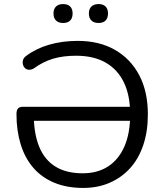

<svg xmlns="http://www.w3.org/2000/svg" viewBox="-20 -915 809 944"><path d="M389 9Q308 9 246 -17Q184 -43 143 -91Q102 -139 81.5 -206Q61 -273 61 -354Q61 -373 68.5 -381.5Q76 -390 92 -390H644V-321H123L146 -354Q146 -259 172.5 -194Q199 -129 252.5 -96Q306 -63 386 -63Q460 -63 512 -97Q564 -131 592 -195.5Q620 -260 620 -353Q620 -446 589 -510Q558 -574 499 -607.5Q440 -641 354 -641Q291 -641 241.5 -626.5Q192 -612 147 -579Q133 -571 121.5 -572Q110 -573 102.5 -580.5Q95 -588 92.5 -599Q90 -610 93.5 -621Q97 -632 110 -641Q158 -677 222.5 -695.5Q287 -714 362 -714Q468 -714 545 -670Q622 -626 664.5 -545.5Q707 -465 707 -353Q707 -269 684.5 -202Q662 -135 620 -88.5Q578 -42 519.5 -16.5Q461 9 389 9ZM465 -802Q442 -802 429.5 -814Q417 -826 417 -849Q417 -871 429.5 -883Q442 -895 465 -895Q487 -895 499 -883Q511 -871 511 -849Q511 -826 499 -814Q487 -802 465 -802ZM290 -802Q268 -802 255.5 -814Q243 -826 243 -849Q243 -871 255.5 -883Q268 -895 290 -895Q313 -895 325 -883Q337 -871 337 -849Q337 -826 325 -814Q313 -802 290 -802Z"/></svg>

Font: Nunito
Style: Regular
Weight: 400
Designer: Vernon Adams
Foundry: Vernon Adams
Version: Version 3.602